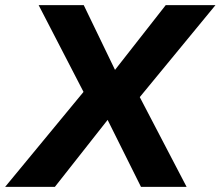

<svg xmlns="http://www.w3.org/2000/svg" viewBox="-62 -725 856 745"><path d="M-42 0 284 -395 285 -324 88 -705H263L390 -442H375L581 -705H774L458 -321L457 -393L662 0H485L349 -273H366L151 0Z"/></svg>

Font: Nunito Sans 9pt ExtraBold
Style: Italic
Weight: 800
Italic angle: -9°
Version: Version 3.101;gftools[0.9.27]